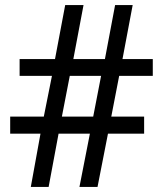

<svg xmlns="http://www.w3.org/2000/svg" viewBox="-20 -734 640 754"><path d="M101 0 139 -209H20V-276H152L184 -436H57V-502H196L236 -714H308L268 -502H392L432 -714H501L461 -502H580V-436H448L417 -276H546V-209H404L363 0H292L333 -209H210L171 0ZM223 -276H346L377 -436H254Z"/></svg>

Font: Noto Sans Mono
Style: Regular
Weight: 400
Designer: Monotype Design Team
Foundry: Monotype Imaging Inc.
Version: Version 2.014